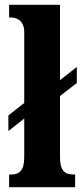

<svg xmlns="http://www.w3.org/2000/svg" viewBox="-20 -780 342 800"><path d="M18 0H293V-53H284C252 -53 230 -67 230 -125V-380L300 -434V-501L230 -446V-760H18V-707H27C43 -707 81 -699 81 -646V-351L15 -299V-234L81 -286V-125C81 -67 59 -53 27 -53H18Z"/></svg>

Font: Noto Serif Sinhala ExtraCondensed ExtraBold
Style: Regular
Weight: 800
Width: 2
Designer: Jelle Bosma - Monotype Design Team
Foundry: Monotype Imaging Inc.
Version: Version 2.007